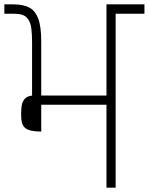

<svg xmlns="http://www.w3.org/2000/svg" viewBox="-26 -860 682 880"><path d="M636 -840V-797H504V0H462V-380Q438 -380 397.5 -380Q357 -380 312.5 -380Q268 -380 227.5 -380Q187 -380 163 -380V-257Q136 -257 118 -261Q100 -265 89.5 -273.5Q79 -282 75 -296Q71 -310 71 -331V-343Q71 -359 73.5 -376Q76 -393 86.5 -406Q97 -419 121 -422V-668Q121 -701 117.5 -730.5Q114 -760 97.5 -778.5Q81 -797 40 -797H-6V-840H36Q78 -840 106 -826.5Q134 -813 148.5 -776.5Q163 -740 163 -670V-422H462V-840Z"/></svg>

Font: Matangi Light
Style: Regular
Weight: 300
Designer: Prashant Pant
Foundry: The Graphic Ant
Version: Version 3.002